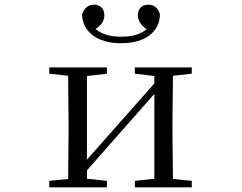

<svg xmlns="http://www.w3.org/2000/svg" viewBox="-20 -806 1040 826"><path d="M501 -620C606 -620 667 -670 668 -744C661 -771 643 -786 617 -786C592 -786 573 -769 573 -741C573 -717 587 -696 611 -680C582 -657 545 -648 501 -648C458 -648 420 -657 391 -681C415 -696 429 -717 429 -741C429 -769 410 -786 384 -786C360 -786 342 -771 333 -744C335 -671 396 -620 501 -620ZM560 -489 644 -479V-447L484 -266L354 -119V-479L440 -489V-516H192V-489L273 -480L275 -288V-229L273 -36L192 -28V0H440V-28L354 -37V-73L509 -249L644 -402V-37L560 -28V0H805V-28L724 -36L722 -229V-288L724 -480L805 -489V-516H560Z"/></svg>

Font: Harano Aji Mincho CN
Style: Regular
Weight: 400
Foundry: Masamichi Hosoda
Version: HaranoAjiMinchoCN-Regular version 20230610;ttx 4.39.4